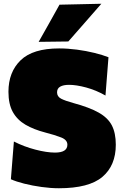

<svg xmlns="http://www.w3.org/2000/svg" viewBox="-20 -987 656 1023"><path d="M294 16Q250 16 201.2 9.2Q152.5 2.5 109 -8.5Q65.5 -19.5 38 -32L54 -233Q108 -205.5 168.5 -189.8Q229 -174 273 -174Q339 -174 339 -216Q339 -241.5 306.2 -254.5Q273.5 -267.5 221 -281Q159.5 -297 115.8 -322.5Q72 -348 48.5 -390Q25 -432 25 -498Q25 -603 90 -666Q155 -729 295 -729Q341.5 -729 390.2 -722.5Q439 -716 482.8 -705.2Q526.5 -694.5 558 -682L542 -478Q492 -506.5 439.2 -520.8Q386.5 -535 348 -535Q318 -535 301 -525.5Q284 -516 284 -495Q284 -472.5 305.5 -461.2Q327 -450 371 -438Q456 -415 505.5 -387.2Q555 -359.5 576 -318.8Q597 -278 597 -216Q597 -105 525.5 -44.5Q454 16 294 16ZM186 -764Q214 -813.5 241.8 -863Q269.5 -912.5 297 -962L520 -967Q474.5 -914.5 430 -864Q385.5 -813.5 344 -766Z"/></svg>

Font: Commissioner Black
Style: Regular
Weight: 900
Designer: Kostas Bartsokas
Foundry: Kostas Bartsokas
Version: Version 1.000; ttfautohint (v1.8.3)